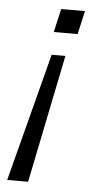

<svg xmlns="http://www.w3.org/2000/svg" viewBox="-52 -522 413 769"><g transform="rotate(5 155.0 -137.5)"><path d="M141.1 -393.6 162.6 -487.8H258.3L236.8 -393.6ZM6.8 212.9 140.6 -302.2H195.8L90.8 212.9Z"/></g></svg>

Font: HK Grotesk Italic
Style: Regular
Weight: 400
Italic angle: -13°
Designer: Alfredo Marco Pradil and Stefan Peev
Foundry: Hanken Design Co.
Version: Version 1.000;PS 001.000;hotconv 1.0.88;makeotf.lib2.5.64775